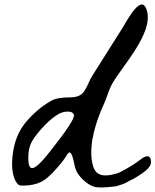

<svg xmlns="http://www.w3.org/2000/svg" viewBox="-20 -828 692 855"><path d="M609.3 -120.2C585.9 -101.5 554.1 -81.7 513.9 -60.8C509.8 -58.7 505.4 -57.4 500.4 -55.5C484.1 -51 467.1 -46.8 450.1 -46.8C431.5 -46.8 417.3 -52.2 407.6 -63.1C397.9 -74 391.6 -91.8 388.4 -116.6C378.2 -198.8 409.6 -292.2 443.3 -366C456.7 -395.4 464.1 -427.7 480.2 -456C525 -534.5 660.9 -677.6 635 -777.7C612 -866.3 545.5 -735.4 523.2 -699.9C480.1 -631.6 436.9 -563.3 393.7 -495C360.3 -442.1 363.5 -395.7 295.4 -394.5C254.4 -394.5 225.3 -389.4 208.3 -379.4C181.9 -364.6 156.9 -346.2 133.3 -324.1C109.7 -302 91.3 -280.9 78.1 -260.8C54.8 -225.1 40.7 -181.9 35.6 -131.2C30.6 -80.4 36.2 -42.3 52.5 -16.7C57.9 -8.1 63.7 -3.3 69.9 -2.1C76.1 -1 88.5 -1.2 107.1 -2.7C135 -5.8 158.3 -13.6 176.9 -26C190.8 -35.3 208.5 -51.7 229.8 -75.4C251.1 -99 266 -118.2 274.5 -132.9C280.7 -143.8 286.1 -149.2 290.8 -149.2C297 -148.4 303.2 -133.7 309.4 -105C312.5 -87.2 316.7 -73.1 322.2 -62.6C327.6 -52.2 336.5 -40.7 348.9 -28.3C369.1 -9.7 387.3 1.3 403.6 4.8C419.8 8.3 450 7.3 494.2 1.9C500.4 1.1 529.1 -8.7 533 -10.3C540.8 -13.5 547.9 -18.9 555.6 -22.5C568.8 -27.9 581.6 -34.9 594 -43.4C613.9 -57.2 652.7 -78.4 652.4 -107C652.1 -138.1 632.2 -137.9 609.3 -120.2ZM201.3 -151.5C164.9 -105 139.3 -80.9 124.6 -79.4C112.2 -77.9 106 -93 106 -124.7C106 -150.3 109.9 -171.6 117.6 -188.7C124.6 -204.9 139.9 -226.5 163.5 -253.2C187.2 -279.9 209.1 -299.9 229.2 -313C245.5 -324.7 262.3 -330.7 279.7 -331.1C297.2 -331.4 307.1 -326.2 309.4 -315.4C311.8 -299.8 275.7 -245.2 201.3 -151.5Z"/></svg>

Font: Beth Ellen
Style: Regular
Weight: 400
Version: Version 1.015;Fontself Maker 2.1.2